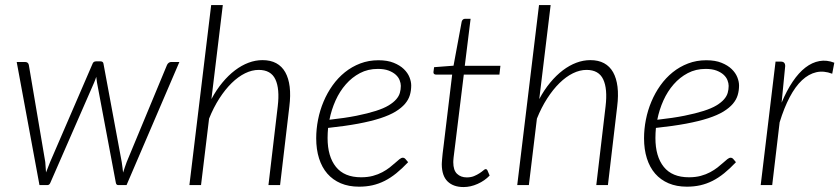

<svg xmlns="http://www.w3.org/2000/svg" viewBox="-20 -748 3392 776"><path d="M47.5 -497.5H81Q94 -497.5 96.5 -485.5L163 -93Q165 -71 166 -51Q173.5 -71 182.5 -93L353.5 -489Q357 -500 368 -500H386.5Q397.5 -500 398.5 -489L472 -93Q473.5 -82 475 -71.5Q476.5 -61 477.5 -50.5Q480.5 -60.5 484.2 -71Q488 -81.5 492 -93L655 -485.5Q657.5 -491 662 -494.2Q666.5 -497.5 672 -497.5H705L491.5 0H457.5Q449.5 0 448 -10.5L372 -414.5Q370 -425.5 369 -437.5Q367 -431.5 365 -425.8Q363 -420 360.5 -414.5L184 -10.5Q180 0 172 0H139.5Z M745.5 0 833.5 -727.5H880.5L834.5 -347.5Q854.5 -385 878.8 -414.2Q903 -443.5 929.8 -463.8Q956.5 -484 984.5 -494.5Q1012.5 -505 1041 -505Q1073.5 -505 1096.5 -492.5Q1119.5 -480 1133 -456Q1146.5 -432 1150.8 -397.2Q1155 -362.5 1149.5 -318L1112 0H1065L1102.5 -318Q1111 -389 1093 -427.2Q1075 -465.5 1025.5 -465.5Q998.5 -465.5 970.5 -451.8Q942.5 -438 916.2 -412.2Q890 -386.5 866.5 -350Q843 -313.5 825 -268.5L792.5 0Z M1642 -402.5Q1642 -382 1636.5 -363.5Q1631 -345 1617 -328.5Q1603 -312 1579 -297.2Q1555 -282.5 1517.5 -270.2Q1480 -258 1428 -248.2Q1376 -238.5 1306 -231Q1305 -220.5 1304.5 -210.2Q1304 -200 1304 -190Q1304 -115.5 1337.8 -73.5Q1371.5 -31.5 1439.5 -31.5Q1466 -31.5 1487.2 -37.2Q1508.5 -43 1525.2 -52Q1542 -61 1554.8 -71Q1567.5 -81 1577.5 -90Q1587.5 -99 1594.8 -104.8Q1602 -110.5 1608 -110.5Q1614 -110.5 1618.5 -105.5L1629.5 -92.5Q1605 -66.5 1581.8 -47.8Q1558.5 -29 1534.8 -17Q1511 -5 1485.5 0.8Q1460 6.5 1431 6.5Q1389.5 6.5 1357.2 -7.2Q1325 -21 1303 -46.2Q1281 -71.5 1269.5 -107.8Q1258 -144 1258 -189Q1258 -226.5 1265.5 -264.5Q1273 -302.5 1287.8 -337.5Q1302.5 -372.5 1324.2 -403Q1346 -433.5 1374 -456Q1402 -478.5 1436 -491.5Q1470 -504.5 1509.5 -504.5Q1546 -504.5 1571.2 -494.2Q1596.5 -484 1612.2 -468.8Q1628 -453.5 1635 -435.8Q1642 -418 1642 -402.5ZM1507 -469.5Q1467 -469.5 1434.8 -452.5Q1402.5 -435.5 1377.8 -407.2Q1353 -379 1336.2 -341.8Q1319.5 -304.5 1311.5 -264Q1375 -271 1421 -280.2Q1467 -289.5 1499 -299.8Q1531 -310 1550.8 -322Q1570.5 -334 1581.5 -346.8Q1592.5 -359.5 1596.2 -373Q1600 -386.5 1600 -401Q1600 -411.5 1595.2 -423.8Q1590.5 -436 1579.5 -446Q1568.5 -456 1550.8 -462.8Q1533 -469.5 1507 -469.5Z M1765.5 -83.5Q1765.5 -86.5 1765.8 -91Q1766 -95.5 1766.8 -104.5Q1767.5 -113.5 1769 -127.8Q1770.5 -142 1773.5 -164L1807.5 -446.5H1742Q1737 -446.5 1734 -449.5Q1731 -452.5 1732 -458L1734.5 -476.5L1813 -482.5L1846 -660.5Q1847 -665 1850.5 -668.5Q1854 -672 1859 -672H1882L1858.5 -482H2002.5L1998.5 -446.5H1854.5L1820 -165.5Q1817.5 -145 1815.8 -132Q1814 -119 1813.2 -110.8Q1812.5 -102.5 1812.2 -98.5Q1812 -94.5 1812 -92.5Q1812 -60 1827.2 -45.5Q1842.5 -31 1866.5 -31Q1883 -31 1895.8 -36.2Q1908.5 -41.5 1918 -47.8Q1927.5 -54 1933.5 -59.2Q1939.5 -64.5 1942.5 -64.5Q1947.5 -64.5 1950 -59.5L1959 -38.5Q1939 -17.5 1910.5 -4.8Q1882 8 1853.5 8Q1812.5 8 1789.2 -14.5Q1766 -37 1765.5 -83.5Z M2070.5 0 2158.5 -727.5H2205.5L2159.5 -347.5Q2179.5 -385 2203.8 -414.2Q2228 -443.5 2254.8 -463.8Q2281.5 -484 2309.5 -494.5Q2337.5 -505 2366 -505Q2398.5 -505 2421.5 -492.5Q2444.5 -480 2458 -456Q2471.5 -432 2475.8 -397.2Q2480 -362.5 2474.5 -318L2437 0H2390L2427.5 -318Q2436 -389 2418 -427.2Q2400 -465.5 2350.5 -465.5Q2323.5 -465.5 2295.5 -451.8Q2267.5 -438 2241.2 -412.2Q2215 -386.5 2191.5 -350Q2168 -313.5 2150 -268.5L2117.5 0Z M2967 -402.5Q2967 -382 2961.5 -363.5Q2956 -345 2942 -328.5Q2928 -312 2904 -297.2Q2880 -282.5 2842.5 -270.2Q2805 -258 2753 -248.2Q2701 -238.5 2631 -231Q2630 -220.5 2629.5 -210.2Q2629 -200 2629 -190Q2629 -115.5 2662.8 -73.5Q2696.5 -31.5 2764.5 -31.5Q2791 -31.5 2812.2 -37.2Q2833.5 -43 2850.2 -52Q2867 -61 2879.8 -71Q2892.5 -81 2902.5 -90Q2912.5 -99 2919.8 -104.8Q2927 -110.5 2933 -110.5Q2939 -110.5 2943.5 -105.5L2954.5 -92.5Q2930 -66.5 2906.8 -47.8Q2883.5 -29 2859.8 -17Q2836 -5 2810.5 0.8Q2785 6.5 2756 6.5Q2714.5 6.5 2682.2 -7.2Q2650 -21 2628 -46.2Q2606 -71.5 2594.5 -107.8Q2583 -144 2583 -189Q2583 -226.5 2590.5 -264.5Q2598 -302.5 2612.8 -337.5Q2627.5 -372.5 2649.2 -403Q2671 -433.5 2699 -456Q2727 -478.5 2761 -491.5Q2795 -504.5 2834.5 -504.5Q2871 -504.5 2896.2 -494.2Q2921.5 -484 2937.2 -468.8Q2953 -453.5 2960 -435.8Q2967 -418 2967 -402.5ZM2832 -469.5Q2792 -469.5 2759.8 -452.5Q2727.5 -435.5 2702.8 -407.2Q2678 -379 2661.2 -341.8Q2644.5 -304.5 2636.5 -264Q2700 -271 2746 -280.2Q2792 -289.5 2824 -299.8Q2856 -310 2875.8 -322Q2895.5 -334 2906.5 -346.8Q2917.5 -359.5 2921.2 -373Q2925 -386.5 2925 -401Q2925 -411.5 2920.2 -423.8Q2915.5 -436 2904.5 -446Q2893.5 -456 2875.8 -462.8Q2858 -469.5 2832 -469.5Z M3054.5 0 3114.5 -499H3136Q3153.5 -499 3153.5 -481L3139 -333Q3159.5 -382 3183.8 -418Q3208 -454 3235.2 -475Q3262.5 -496 3292 -501.2Q3321.5 -506.5 3352 -494.5L3343.5 -450Q3309.5 -463 3279 -456Q3248.5 -449 3221.5 -423.8Q3194.5 -398.5 3171.8 -355.5Q3149 -312.5 3131 -253.5L3101 0Z"/></svg>

Font: Lato Light
Style: Italic
Weight: 300
Italic angle: -7°
Designer: Lukasz Dziedzic
Foundry: tyPoland Lukasz Dziedzic
Version: Version 2.007; 2014-02-27